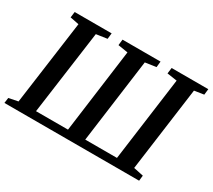

<svg xmlns="http://www.w3.org/2000/svg" viewBox="-139 -998 1387 1253"><g transform="rotate(30 554.5 -371.5)"><path d="M1.5 0 7 -40.5 76.5 -54.5 163 -686.5 96.5 -699.5 102 -743H380.5L375.5 -699L293.5 -687L207 -56.5H448L532 -687L457.5 -699L462.5 -743H749L744.5 -699L662.5 -687L578 -56.5H817L902 -688L827 -699L832.5 -743H1109L1104 -699L1032.5 -688L947 -56L1021 -40.5L1016.5 0Z"/></g></svg>

Font: Merriweather 36pt SemiBold
Style: Italic
Weight: 600
Italic angle: -7.8°
Version: Version 2.101